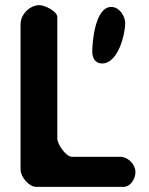

<svg xmlns="http://www.w3.org/2000/svg" viewBox="-20 -727 581 747"><path d="M133 -707C96 -707 60 -671 60 -633V-67C60 -39 93 0 120 0H460C489 0 507 -33 507 -57C507 -87 479 -117 447 -117H260C236 -117 203 -167 203 -187V-660C203 -684 153 -707 133 -707ZM339 -526C339 -501 351 -480 377 -480C439 -480 467 -592 467 -637C467 -665 444 -700 413 -700C350 -700 339 -564 339 -526Z"/></svg>

Font: Asimov Print
Style: Regular
Weight: 500
Designer: Google
Version: Version 2.000980: 2014